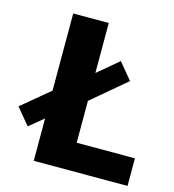

<svg xmlns="http://www.w3.org/2000/svg" viewBox="-150 -712 719 793"><g transform="rotate(15 209.5 -315.0)"><path d="M66 -630H218V-416L307 -491L365 -421L218 -297V-118H467V0H66V-181L5 -131L-53 -201L66 -300Z"/></g></svg>

Font: Ek Mukta ExtraBold
Style: Regular
Weight: 800
Designer: Girish Dalvi and Yashodeep Gholap
Foundry: Ek Type
Version: Version 2.538;PS 1.002;hotconv 16.6.51;makeotf.lib2.5.65220;